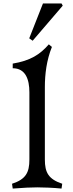

<svg xmlns="http://www.w3.org/2000/svg" viewBox="-20 -1090 422 1117"><path d="M50 -21 54 7C115 2 165 0 197 0C229 0 289 2 338 7L342 -21C262 -48 241 -86 241 -162V-583C241 -659 251 -740 282 -817L264 -832C213 -773 157 -737 54 -720V-693C128 -693 151 -629 151 -553V-162C151 -86 130 -47 50 -21ZM150 -867 170 -853 345 -1057 338 -1070H230Z"/></svg>

Font: Basteleur Moonlight
Style: Regular
Weight: 300
Designer: Keussel
Foundry: Keussel Studio
Version: Version 1.300;Glyphs 3.2 (3192)